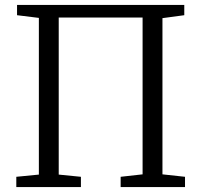

<svg xmlns="http://www.w3.org/2000/svg" viewBox="-20 -763 821 783"><path d="M49.5 -743H731.5V-701L642.5 -689V-52L734.5 -42V0H472V-42L561.5 -52V-691.5H219.5V-51L310 -42V0H46.5V-42L138.5 -51V-690L49.5 -701Z"/></svg>

Font: Merriweather 24pt Light
Style: Regular
Weight: 300
Designer: Eben Sorkin
Foundry: Eben Sorkin
Version: Version 2.100